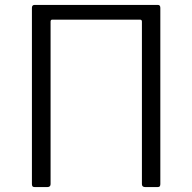

<svg xmlns="http://www.w3.org/2000/svg" viewBox="-20 -762 784 782"><path d="M550 -682H193Q186 -682 186 -674V-12Q186 0 172 0H122Q115 0 112.5 -3Q110 -6 110 -12V-730Q110 -742 121 -742H623Q633 -742 633 -730V-12Q633 -6 630.5 -3Q628 0 621 0H572Q558 0 558 -12V-674Q558 -682 550 -682Z"/></svg>

Font: Libre Franklin Light
Style: Regular
Weight: 300
Designer: Pablo Impallari, Rodrigo Fuenzalida, Nhung Nguyen
Foundry: Impallari Type
Version: Version 3.000